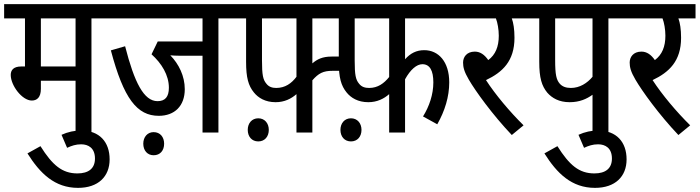

<svg xmlns="http://www.w3.org/2000/svg" viewBox="-20 -642 3389 930"><path d="M423 -553H507V-622H0V-553H101V-320H83C45 -320 32 -302 32 -279C32 -228 87 -155 134 -155C159 -155 178 -170 178 -212V-251H346V0H423ZM346 -553V-320H178V-553Z M278 11 305 74C327 64 347 57 373 57C408 57 440 75 440 126C440 174 409 198 355 198C281 198 234 158 176 66L113 101C174 198 245 268 358 268C456 268 511 213 511 130C511 46 462 -10 372 -10C342 -10 308 -3 278 11Z M1038 -553H1122V-622H494V-553H961V-441H744L714 -379C763 -335 798 -278 798 -217C798 -173 780 -152 743 -152C677 -152 631 -242 586 -418L517 -398C579 -164 644 -81 749 -81C826 -81 875 -129 875 -210C875 -274 846 -332 805 -374C818 -373 833 -372 852 -372H961V0H1038ZM674 54C674 87 694 110 724 110C756 110 775 87 775 54C775 22 756 -2 724 -2C694 -2 674 22 674 54Z M1620 -553V-622H1109V-553H1172V-342C1172 -266 1183 -227 1210 -194C1231 -168 1265 -147 1315 -147C1358 -147 1391 -164 1416 -186V0H1493V-253C1523 -287 1545 -299 1591 -299H1632V-368H1586C1542 -368 1516 -355 1493 -335V-553ZM1249 -553H1416V-270C1392 -238 1361 -216 1318 -216C1299 -216 1282 -221 1270 -237C1254 -256 1249 -279 1249 -349ZM1180 -13C1180 20 1200 43 1231 43C1262 43 1282 20 1282 -13C1282 -45 1262 -69 1231 -69C1200 -69 1180 -45 1180 -13Z M1942 -553H2204V-622H1558V-553H1621V-342C1621 -266 1632 -227 1659 -194C1680 -168 1714 -147 1764 -147C1807 -147 1840 -164 1865 -186V0H1942V-258C1968 -305 1998 -331 2026 -331C2062 -331 2079 -300 2079 -243C2079 -184 2059 -126 2029 -78L2098 -40C2135 -105 2156 -174 2156 -243C2156 -343 2104 -399 2035 -399C1997 -399 1968 -384 1942 -355ZM1698 -553H1865V-269C1840 -238 1810 -216 1768 -216C1748 -216 1731 -221 1719 -237C1703 -256 1698 -279 1698 -349ZM1629 -13C1629 20 1649 43 1680 43C1711 43 1731 20 1731 -13C1731 -45 1711 -69 1680 -69C1649 -69 1629 -45 1629 -13Z M2516 -35C2450 -100 2380 -183 2334 -254C2414 -292 2472 -346 2472 -459C2472 -500 2467 -531 2459 -553H2542V-622H2191V-553H2382C2390 -533 2396 -499 2396 -469C2396 -416 2380 -377 2345 -351C2327 -377 2306 -392 2280 -392C2240 -392 2223 -365 2223 -339C2223 -317 2228 -295 2251 -256C2283 -201 2365 -87 2459 12Z M2927 -553H3011V-622H2529V-553H2592V-343C2592 -264 2604 -226 2631 -193C2654 -167 2688 -147 2739 -147C2788 -147 2822 -163 2850 -183V0H2927ZM2850 -553V-270C2824 -239 2788 -216 2745 -216C2721 -216 2703 -223 2691 -237C2675 -256 2669 -279 2669 -352V-553Z M2782 11 2809 74C2831 64 2851 57 2877 57C2912 57 2944 75 2944 126C2944 174 2913 198 2859 198C2785 198 2738 158 2680 66L2617 101C2678 198 2749 268 2862 268C2960 268 3015 213 3015 130C3015 46 2966 -10 2876 -10C2846 -10 2812 -3 2782 11Z M3323 -35C3257 -100 3187 -183 3141 -254C3221 -292 3279 -346 3279 -459C3279 -500 3274 -531 3266 -553H3349V-622H2998V-553H3189C3197 -533 3203 -499 3203 -469C3203 -416 3187 -377 3152 -351C3134 -377 3113 -392 3087 -392C3047 -392 3030 -365 3030 -339C3030 -317 3035 -295 3058 -256C3090 -201 3172 -87 3266 12Z"/></svg>

Font: Noto Sans Condensed
Style: Italic
Weight: 400
Width: 3
Italic angle: -12°
Designer: Monotype Design Team
Foundry: Monotype Imaging Inc.
Version: Version 2.013